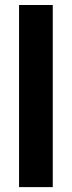

<svg xmlns="http://www.w3.org/2000/svg" viewBox="-20 -766 294 786"><path d="M196 -745.5V0H58V-745.5Z"/></svg>

Font: Lato
Style: Regular
Weight: 800
Designer: Lukasz Dziedzic with Adam Twardoch and Botio Nikoltchev
Foundry: tyPoland Lukasz Dziedzic
Version: Version 2.015; 2015-08-06; http://www.latofonts.com/; ttfaut